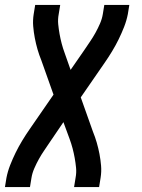

<svg xmlns="http://www.w3.org/2000/svg" viewBox="-52 -540 572 775"><path d="M-32 215 -26 178Q-21 152 -11 126.5Q-1 101 11 76.5Q23 52 37.5 28Q52 4 68 -19L164 -158L115 -296Q106 -318 99.5 -340.5Q93 -363 88.5 -386.5Q84 -410 82 -434Q80 -458 84 -483L90 -520H191L185 -483Q181 -462 183 -442Q185 -422 188.5 -402.5Q192 -383 197 -364Q202 -345 209 -326L233 -258L287 -336Q299 -354 311 -371.5Q323 -389 333 -407Q343 -425 351.5 -444.5Q360 -464 363 -483L369 -520H470L464 -483Q459 -457 449 -431.5Q439 -406 427 -381.5Q415 -357 400.5 -333Q386 -309 370 -286L274 -147L323 -9Q332 13 338.5 35.5Q345 58 349.5 81.5Q354 105 356 129Q358 153 354 178L348 215H247L253 178Q257 157 255 137Q253 117 249.5 97.5Q246 78 241 59Q236 40 229 21L204 -47L151 31Q139 49 127 66.5Q115 84 105 102Q95 120 86.5 139.5Q78 159 75 178L69 215Z"/></svg>

Font: Iosevka Term Curly Semibold
Style: Italic
Weight: 600
Italic angle: -9°
Designer: Belleve Invis
Foundry: Belleve Invis
Version: Version 32.3.0